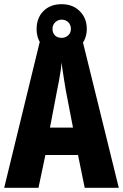

<svg xmlns="http://www.w3.org/2000/svg" viewBox="-20 -898 588 918"><path d="M385 0 353 -157H197L164 0H0L174 -714H372L548 0ZM295 -464Q291 -489 287 -512.5Q283 -536 280 -558Q277 -580 274 -599Q273 -581 270 -559.5Q267 -538 262.5 -514.5Q258 -491 253 -466L219 -288H329ZM275 -641Q220 -641 187.5 -674.5Q155 -708 155 -759Q155 -812 187.5 -845Q220 -878 275 -878Q328 -878 361.5 -844.5Q395 -811 395 -760Q395 -710 362 -675.5Q329 -641 275 -641ZM275 -717Q293 -717 306 -729Q319 -741 319 -760Q319 -779 306.5 -791.5Q294 -804 275 -804Q257 -804 244 -791.5Q231 -779 231 -760Q231 -741 242.5 -729Q254 -717 275 -717Z"/></svg>

Font: Noto Sans Khmer ExtraCondensed ExtraBold
Style: Regular
Weight: 800
Width: 2
Designer: Danh Hong and the Monotype Design Team
Foundry: Monotype Imaging Inc.
Version: Version 2.004